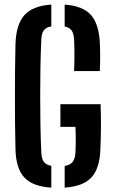

<svg xmlns="http://www.w3.org/2000/svg" viewBox="-20 -828 509 855"><path d="M208.5 7.5Q125.5 2.5 88.5 -37.5Q51.5 -77.5 49 -161Q47.5 -216 47 -276.2Q46.5 -336.5 46.5 -398.5Q46.5 -460.5 47 -520.2Q47.5 -580 49 -633.5Q52 -720 89 -761Q126 -802 208.5 -807.5V-710.5Q184.5 -706.5 174.8 -692.5Q165 -678.5 164 -652Q161 -588 160 -525.2Q159 -462.5 159 -400.2Q159 -338 160 -275.5Q161 -213 164 -149Q165 -122 174.8 -108Q184.5 -94 208.5 -89.5ZM268 7.5V-89Q293.5 -93.5 304 -107.5Q314.5 -121.5 316 -149Q317 -167 317.2 -186.5Q317.5 -206 317.2 -225.5Q317 -245 316 -263H249V-364H428Q430 -310 429.5 -258.5Q429 -207 427 -161Q423.5 -77 386.8 -37.5Q350 2 268 7.5ZM310 -511.5Q311.5 -549 311.5 -581.8Q311.5 -614.5 310 -652Q308.5 -678.5 299.2 -692Q290 -705.5 268 -710V-807.5Q347.5 -802 383.8 -762.5Q420 -723 424.5 -639.5Q426 -609 426 -575.8Q426 -542.5 424.5 -511.5Z"/></svg>

Font: Big Shoulders Stencil Text Thin
Style: Bold
Weight: 700
Version: Version 2.001